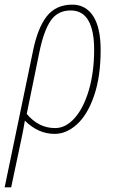

<svg xmlns="http://www.w3.org/2000/svg" viewBox="-51 -566 493 826"><path d="M90 -342Q110 -444 149.5 -495Q189 -546 260 -546Q318 -546 350 -496.5Q382 -447 382 -351Q382 -237 354 -155Q326 -73 280.5 -31.5Q235 10 184 10Q113 10 56 -47Q48 1 40 37L-3 240H-31ZM354 -353Q354 -435 329 -478Q304 -521 253 -521Q197 -521 167 -477Q137 -433 118 -340L64 -76Q115 -15 186 -15Q232 -15 270.5 -58.5Q309 -102 331.5 -179Q354 -256 354 -353Z"/></svg>

Font: Noto Serif CondThin
Style: Italic
Weight: 250
Width: 3
Italic angle: -12°
Designer: Monotype Design Team
Foundry: Monotype Imaging Inc.
Version: Version 1.001